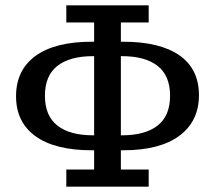

<svg xmlns="http://www.w3.org/2000/svg" viewBox="-20 -698 804 718"><path d="M328 -192H332V-488H328Q241 -488 194.5 -451.5Q148 -415 148 -340Q148 -265 194.5 -228.5Q241 -192 328 -192ZM436 -488H432V-192H436Q523 -192 569.5 -228.5Q616 -265 616 -340Q616 -415 569.5 -451.5Q523 -488 436 -488ZM228 -614V-678H536V-614H432V-542H440Q578 -542 651 -491Q724 -440 724 -342Q724 -245 651 -190.5Q578 -136 440 -136H432V-64H536V0H228V-64H332V-136H324Q186 -136 113 -188.5Q40 -241 40 -338Q40 -436 113 -489Q186 -542 324 -542H332V-614Z"/></svg>

Font: Source Serif 4 Caption
Style: Regular
Weight: 400
Designer: Frank Grießhammer
Foundry: Adobe Systems Incorporated
Version: Version 4.004;hotconv 1.0.117;makeotfexe 2.5.65602